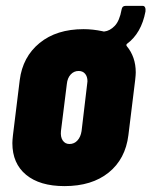

<svg xmlns="http://www.w3.org/2000/svg" viewBox="-20 -624 514 652"><path d="M410 -468Q441 -431 441 -378Q441 -370 439 -352L416 -165Q406 -84 349 -38Q292 8 199 8Q115 8 68.5 -30.5Q22 -69 22 -138Q22 -147 24 -165L47 -352Q57 -431 114.5 -478Q172 -525 264 -525Q295 -525 328 -518Q330 -517 334 -517Q353 -519 369.5 -536Q386 -553 393 -592Q395 -604 406 -604H465Q470 -604 472.5 -599Q475 -594 474 -585Q460 -511 411 -475Q408 -472 410 -468ZM277 -348Q277 -364 269 -373.5Q261 -383 247 -383Q231 -383 220 -371Q209 -359 207 -339L187 -179Q185 -159 193 -147Q201 -135 216 -135Q232 -135 243 -147Q254 -159 257 -179L276 -339Z"/></svg>

Font: Barlow Condensed ExtraBold
Style: Italic
Weight: 800
Width: 3
Italic angle: -7°
Designer: Jeremy Tribby
Foundry: Tribby Type
Version: Version 1.408